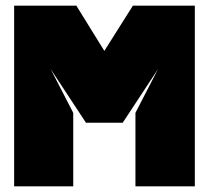

<svg xmlns="http://www.w3.org/2000/svg" viewBox="-20 -659 741 679"><path d="M159 -415 284 -225H414L539 -415L459 -260V0H669V-639H450L349 -479L250 -639H30V0H239V-260L159 -415Z"/></svg>

Font: Banana Brick
Style: Regular
Weight: 400
Designer: artmaker
Foundry: artmaker
Version: Version 4.000 2011 initial release